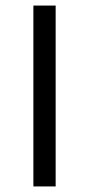

<svg xmlns="http://www.w3.org/2000/svg" viewBox="-20 -670 320 690"><path d="M100 -650H180V0H100Z"/></svg>

Font: Syne
Style: Regular
Weight: 400
Designer: Lucas Descroix
Foundry: Bonjour Monde
Version: Version 2.200